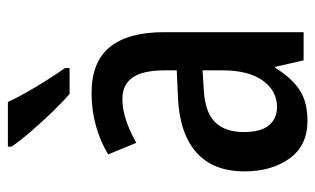

<svg xmlns="http://www.w3.org/2000/svg" viewBox="-180 -628 817 498"><g transform="rotate(-90 229.0 -378.5)"><path d="M237 -550Q318 -550 356.5 -502.5Q395 -455 395 -363V0H322L305 -74H303Q277 -32 246 -11Q215 10 165 10Q101 10 67.5 -36.5Q34 -83 34 -153Q34 -235 83.5 -278.5Q133 -322 227 -326L296 -329V-360Q296 -417 277.5 -443.5Q259 -470 222 -470Q195 -470 166.5 -460.5Q138 -451 108 -434L78 -507Q111 -527 151.5 -538.5Q192 -550 237 -550ZM296 -262 246 -259Q188 -256 162 -230Q136 -204 136 -155Q136 -111 153.5 -90Q171 -69 201 -69Q243 -69 269.5 -106Q296 -143 296 -210ZM214 -767Q224 -745 240 -717Q256 -689 272.5 -663Q289 -637 302 -619V-607H235Q215 -624 188 -652Q161 -680 136 -709Q111 -738 98 -758V-767Z"/></g></svg>

Font: Avrile Sans Condensed Medium
Style: Regular
Weight: 500
Width: 3
Designer: Monotype Design Team
Foundry: Monotype Imaging Inc.
Version: Version 2.001;September 10, 2019;FontCreator 11.5.0.2425 64-